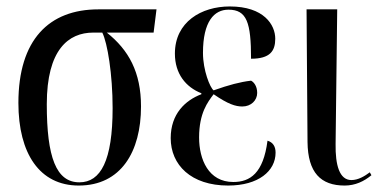

<svg xmlns="http://www.w3.org/2000/svg" viewBox="-20 -565 1173 595"><path d="M224 10C355 10 417 -95 417 -235C417 -341 379 -410 311 -464H456L465 -536H285C132 -536 37 -442 37 -246C37 -89 103 10 224 10ZM226 0C154 0 125 -78 125 -242C125 -411 192 -464 269 -464H297C313 -432 329 -335 329 -230C329 -67 292 0 226 0Z M687 10C781 10 834 -35 834 -92C834 -111 826 -124 809 -129C796 -28 755 -1 703 -1C626 -1 597 -71 597 -139C597 -215 624 -249 642 -273C687 -242 710 -235 731 -235C758 -235 777 -254 777 -277C777 -299 766 -311 758 -315C724 -311 690 -302 642 -285C631 -293 609 -347 609 -401C609 -499 644 -535 688 -535C745 -535 758 -495 758 -383C817 -383 833 -407 833 -445C833 -488 798 -545 692 -545C604 -545 522 -497 522 -399C522 -336 556 -295 604 -276V-273C554 -254 509 -212 509 -137C509 -54 572 10 687 10Z M1048 10C1081 10 1108 -3 1131 -22L1126 -31C1110 -19 1090 -7 1069 -7C1032 -7 1019 -53 1020 -119L1025 -536H930L933 -125C934 -30 974 10 1048 10Z"/></svg>

Font: Noto Serif Display ExtraCondensed
Style: Regular
Weight: 400
Width: 2
Designer: Monotype Design Team
Foundry: Monotype Imaging Inc.
Version: Version 2.009